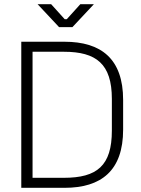

<svg xmlns="http://www.w3.org/2000/svg" viewBox="-20 -900 674 920"><path d="M365 -880 300 -808H290L225 -880H160L263 -770H327L430 -880ZM82 -700V0H289C465 0 570 -82 570 -279V-421C570 -618 465 -700 289 -700ZM136 -652H286C441 -652 516 -594 516 -426V-274C516 -106 445 -48 286 -48H136Z"/></svg>

Font: Space Text Light
Style: Regular
Weight: 300
Designer: Florian Karsten (Space Text), Colophon Foundry (Space Mono)
Foundry: Florian Karsten
Version: Version 1.003;PS 001.003;hotconv 1.0.88;makeotf.lib2.5.64775